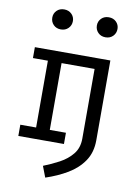

<svg xmlns="http://www.w3.org/2000/svg" viewBox="-106 -862 827 1148"><g transform="rotate(10 307.5 -288.0)"><path d="M189.2 -792.8Q216.4 -792.8 234.1 -775.4Q251.8 -757.9 251.8 -732.8Q251.8 -706.7 234.1 -689Q216.4 -671.3 189.2 -671.3Q161.5 -671.3 144.1 -689Q126.7 -706.7 126.7 -732.8Q126.7 -757.9 144.1 -775.4Q161.5 -792.8 189.2 -792.8ZM460 -792.8Q487.7 -792.8 505.1 -775.4Q522.6 -757.9 522.6 -732.8Q522.6 -706.7 505.1 -689Q487.7 -671.3 460 -671.3Q432.3 -671.3 414.9 -689Q397.4 -706.7 397.4 -732.8Q397.4 -757.9 414.9 -775.4Q432.3 -792.8 460 -792.8ZM513.3 -540V-55.9Q513.3 18.5 477.7 70.8Q442.1 123.1 382.6 158.5Q323.1 193.8 251.3 217.4L225.6 150.3Q274.4 131.3 321.3 106.2Q368.2 81 398.7 43.3Q429.2 5.6 429.2 -50.8V-473.8H228.7V-68.2H326.7V0H49.7V-68.2H145.6V-473.8H54.9V-540Z"/></g></svg>

Font: FiraCode Nerd Font Mono
Style: Regular
Weight: 400
Monospace: yes
Designer: Carrois Corporate, Edenspiekermann AG, Nikita Prokopov
Foundry: Carrois Corporate, Edenspiekermann AG, Nikita Prokopov
Version: Version 6.002;Nerd Fonts 3.4.0